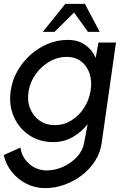

<svg xmlns="http://www.w3.org/2000/svg" viewBox="-60 -719 678 989"><path d="M447 -500H537.5L464 15Q458 65 431 108Q404 151 363 182.8Q322 214.5 272.8 232.2Q223.5 250 173 250Q120.5 250 75.8 227.2Q31 204.5 0.2 165.8Q-30.5 127 -40.5 79.5L45.5 41Q49.5 75 68.8 101.5Q88 128 117.2 143.5Q146.5 159 180.5 159Q223.5 159 265.5 140Q307.5 121 337.2 88.5Q367 56 373.5 15L391.5 -79.5Q359 -38 313.8 -12.5Q268.5 13 214.5 13Q144 13 90.8 -22.5Q37.5 -58 11.2 -117.8Q-15 -177.5 -5 -250Q2.5 -304.5 29.2 -352.2Q56 -400 96.5 -436.2Q137 -472.5 186.2 -493Q235.5 -513.5 288.5 -513.5Q342.5 -513.5 378.8 -487.8Q415 -462 433 -421ZM222.5 -74.5Q268.5 -74.5 307.5 -98.5Q346.5 -122.5 372.5 -162.5Q398.5 -202.5 406.5 -250Q414.5 -298 402 -338Q389.5 -378 359 -402Q328.5 -426 282.5 -426Q237 -426 195.5 -402.2Q154 -378.5 124.8 -338.5Q95.5 -298.5 87.5 -250Q79 -201 94.8 -161.2Q110.5 -121.5 143.8 -98Q177 -74.5 222.5 -74.5ZM377.5 -699 453.5 -555H393L321.5 -654.5L221 -555H160.5L276.5 -699Z"/></svg>

Font: Urbanist Medium
Style: Italic
Weight: 500
Italic angle: -8°
Designer: Corey Hu
Foundry: Corey Hu
Version: Version 1.330; ttfautohint (v1.8.4.7-5d5b)